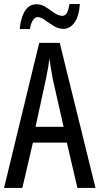

<svg xmlns="http://www.w3.org/2000/svg" viewBox="-20 -925 490 945"><path d="M361 0 309 -223H142L90 0H0L173 -714H274L450 0ZM240 -535Q235 -563 230.5 -589Q226 -615 223 -638Q218 -590 206 -536L155 -301H293ZM77 -782Q80 -814 89 -841.5Q98 -869 115 -886.5Q132 -904 160 -904Q185 -904 206.5 -889.5Q228 -875 248.5 -861Q269 -847 287 -847Q302 -847 310 -863Q318 -879 322 -905H373Q369 -846 347 -814.5Q325 -783 291 -783Q267 -783 244 -797.5Q221 -812 201 -826.5Q181 -841 165 -841Q152 -841 142 -825.5Q132 -810 127 -782Z"/></svg>

Font: Noto Sans Tamil ExtraCondensed
Style: Regular
Weight: 400
Width: 2
Designer: Jelle Bosma - Monotype Design Team
Foundry: Monotype Imaging Inc.
Version: Version 2.004; ttfautohint (v1.8.4.7-5d5b)